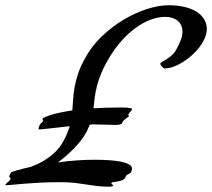

<svg xmlns="http://www.w3.org/2000/svg" viewBox="-143 -704 803 727"><path d="M352.1 -50.8Q348.1 -46.4 343 -44.4Q337.9 -42.5 334 -38.1Q333 -37.1 333 -36.1Q333 -35.2 333 -34.2Q328.6 -24.9 319.6 -21.5Q310.5 -18.1 301.5 -16.8Q292.5 -15.6 285.6 -14.4Q278.8 -13.2 278.8 -8.8Q278.8 -6.3 282.5 -4.9Q286.1 -3.4 286.1 -1Q286.1 0.5 280.5 1.7Q274.9 2.9 268.1 2.9Q243.2 2.9 222.9 0.2Q202.6 -2.4 182.6 -5.6Q162.6 -8.8 140.1 -11.5Q117.7 -14.2 87.9 -14.2Q45.4 -14.2 11 -12.5Q-23.4 -10.7 -49.8 -8.5Q-76.2 -6.3 -93.8 -4.6Q-111.3 -2.9 -120.1 -2.9Q-123 -2.9 -123 -3.9Q-123 -4.9 -120.8 -7.3Q-118.7 -9.8 -115.5 -12.5Q-112.3 -15.1 -109.4 -17.8Q-106.4 -20.5 -105 -22.9L-103 -27.8Q-103 -31.2 -105.5 -31.7Q-107.9 -32.2 -107.9 -36.1Q-107.9 -40 -101.1 -50.8Q-98.6 -53.2 -79.1 -59.1Q-59.6 -64.9 -27.8 -71.8Q5.4 -84 28.3 -98.9Q51.3 -113.8 66.7 -129.2Q82 -144.5 91.6 -160.4Q101.1 -176.3 107.9 -190.9Q111.8 -200.2 115.2 -209Q118.7 -217.8 121.1 -226.1Q101.6 -224.1 82.5 -221.9Q63.5 -219.7 47.9 -218Q32.2 -216.3 20.8 -215.1Q9.3 -213.9 4.9 -213.9Q2.9 -213.9 2.9 -216.8Q2.9 -220.2 5.1 -225.6Q7.3 -231 9.8 -234.9Q12.2 -237.8 16.6 -241.5Q21 -245.1 21 -246.1Q21 -247.1 19.5 -248.5Q18.1 -250 18.1 -252.9Q18.1 -254.9 20 -256.8Q28.8 -261.7 44.4 -267.1Q57.1 -271.5 78.4 -276.4Q99.6 -281.2 130.9 -286.1Q132.8 -307.1 134 -329.1Q135.3 -351.1 139.6 -374.8Q144 -398.4 152.8 -425.3Q161.6 -452.1 179.2 -483.9Q203.6 -528.8 241.9 -565.7Q280.3 -602.5 324.2 -628.9Q368.2 -655.3 413.1 -669.7Q458 -684.1 496.1 -684.1Q528.8 -684.1 555.7 -677.7Q582.5 -671.4 601.1 -659.7Q619.6 -647.9 629.9 -631.3Q640.1 -614.7 640.1 -594.2Q640.1 -577.6 632.6 -560.1Q625 -542.5 612.5 -525.9Q600.1 -509.3 583.5 -494.6Q566.9 -480 549.1 -468.8Q531.2 -457.5 513.2 -451.2Q495.1 -444.8 479 -444.8Q478 -444.8 475.3 -446.8Q472.7 -448.7 470.2 -451.7Q467.8 -454.6 465.8 -457.5Q463.9 -460.4 463.9 -462.9Q463.9 -465.8 470.7 -469.7Q477.5 -473.6 487.1 -479.5Q496.6 -485.4 507.1 -494.4Q517.6 -503.4 524.9 -517.1Q536.1 -537.6 542 -553.5Q547.9 -569.3 547.9 -583Q547.9 -610.4 530 -625.2Q512.2 -640.1 482.9 -640.1Q455.1 -640.1 426.5 -629.2Q397.9 -618.2 371.3 -598.9Q344.7 -579.6 320.3 -552.7Q295.9 -525.9 275.9 -494.1Q254.4 -459.5 242.4 -431.4Q230.5 -403.3 224.4 -379.4Q218.3 -355.5 215.6 -334.7Q212.9 -314 210.9 -293.9Q231.9 -295.4 255.1 -296.1Q278.3 -296.9 306.2 -296.9Q314.9 -296.9 324 -296.9Q333 -296.9 340.3 -296.1Q347.7 -295.4 352.3 -294.2Q356.9 -293 356.9 -291Q356.9 -287.1 353.3 -283.9Q349.6 -280.8 347.2 -276.9Q345.7 -274.4 344.2 -272.5Q342.8 -270.5 342.8 -268.1Q342.8 -267.1 344 -266.6Q345.2 -266.1 345.2 -265.1Q345.2 -263.7 342.5 -261.5Q339.8 -259.3 335.9 -256.6Q332 -253.9 327.9 -250.2Q323.7 -246.6 320.8 -242.2Q319.8 -240.7 320.1 -239.5Q320.3 -238.3 318.8 -236.8Q317.9 -235.4 313 -233.2Q308.1 -231 293 -231Q280.8 -231 260.7 -231.9Q240.7 -232.9 215.8 -232.9Q211.4 -232.9 206.8 -232.9Q202.1 -232.9 196.8 -231.9L186 -207Q177.2 -190.4 165.3 -174.6Q153.3 -158.7 138.9 -143.8Q124.5 -128.9 108.6 -115Q92.8 -101.1 76.2 -88.9Q109.4 -93.8 144.3 -96.4Q179.2 -99.1 213.9 -99.1Q243.7 -99.1 269.5 -97.4Q295.4 -95.7 314.9 -91.8Q334.5 -87.9 345.7 -81.3Q356.9 -74.7 356.9 -64.9Q356.9 -59.6 352.1 -50.8Z"/></svg>

Font: Oregano
Style: Italic
Weight: 400
Italic angle: -12°
Designer: Astigmatic (AOETI)
Foundry: Astigmatic (AOETI)
Version: Version 1.000